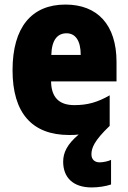

<svg xmlns="http://www.w3.org/2000/svg" viewBox="-20 -582 563 842"><path d="M381 95C381 67 393 35 461 -30V-164C407 -133 363 -121 306 -121C238 -121 205 -156 204 -225H491V-310C491 -474 407 -562 267 -562C119 -562 35 -463 35 -274C35 -86 121 10 283 10C297 10 311 10 325 8C275 50 257 87 257 127C257 196 300 240 382 240C411 240 444 235 467 227V119C456 125 432 130 417 130C396 130 381 118 381 95ZM272 -436C310 -436 334 -405 334 -341H205C207 -410 234 -436 272 -436Z"/></svg>

Font: Noto Sans Khmer Condensed Black
Style: Regular
Weight: 900
Width: 3
Designer: Danh Hong and the Monotype Design Team
Foundry: Monotype Imaging Inc.
Version: Version 2.004